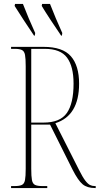

<svg xmlns="http://www.w3.org/2000/svg" viewBox="-20 -951 504 971"><path d="M36 0V-10H54Q79 -10 91 -16Q103 -22 106.5 -40.5Q110 -59 110 -98V-616Q110 -655 106.5 -673.5Q103 -692 91 -698Q79 -704 54 -704H36V-714H200Q297 -714 338.5 -666.5Q380 -619 380 -528Q380 -366 260 -328L380 -91Q398 -55 411 -38Q424 -21 435 -15.5Q446 -10 459 -10H464V0H461Q421 0 398 -19Q375 -38 347 -93L233 -321H138V-98Q138 -59 141.5 -40.5Q145 -22 157 -16Q169 -10 194 -10H219V0ZM200 -331Q284 -331 318 -379.5Q352 -428 352 -528Q352 -615 319 -659.5Q286 -704 206 -704H138V-331ZM152 -771Q124 -812 99.5 -850Q75 -888 54 -921L56 -931H96Q109 -897 125.5 -858Q142 -819 158 -784L156 -771ZM289 -771Q261 -812 236 -850Q211 -888 191 -921L193 -931H233Q246 -897 262.5 -858Q279 -819 295 -784L293 -771Z"/></svg>

Font: Noto Serif Display ExtraCondensed Thin
Style: Regular
Weight: 100
Width: 2
Designer: Monotype Design Team
Foundry: Monotype Imaging Inc.
Version: Version 2.009